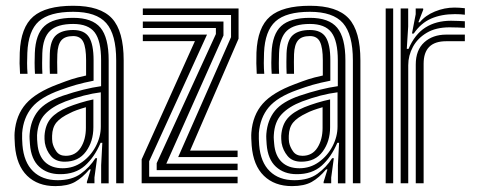

<svg xmlns="http://www.w3.org/2000/svg" viewBox="-20 -629 1636 659"><path d="M378.8 0V-421.8Q378.8 -511 344.6 -549.8Q310.5 -588.5 231.2 -588.5Q149.8 -588.5 113.2 -555.8Q76.8 -523 73.8 -447.5Q73 -431 73 -412.5Q73 -394 74.5 -375.8H48.8Q47.5 -395 47.2 -411.5Q47 -428 47.8 -448.5Q51.2 -535.2 94.2 -572.2Q137.2 -609.2 231.2 -609.2Q324.2 -609.2 364.4 -565.8Q404.5 -522.2 404.5 -421.8V0ZM327.2 0.2V-62L331.2 -138.8H325.2Q304.5 -89.8 271.4 -60.2Q238.2 -30.8 185.8 -31.2Q142.2 -31.2 114.5 -56.8Q86.8 -82.2 82.8 -133.8Q82.2 -141.2 81.6 -151.6Q81 -162 81.8 -169.8Q85.5 -217 111.1 -248.6Q136.8 -280.2 196 -300.5Q269.5 -325.2 327 -333.2V-421.8Q327 -488.8 305 -517.8Q283 -546.8 231.2 -546.8Q177 -546.8 152.1 -523.4Q127.2 -500 125.2 -446.2Q124.8 -430.5 124.6 -412.6Q124.5 -394.8 125.5 -375.8H100Q98.8 -395.8 98.8 -413.6Q98.8 -431.5 99.5 -446.8Q102 -511.5 132.6 -539.6Q163.2 -567.8 231.2 -567.8Q296.5 -567.8 324.8 -533.9Q353 -500 353 -421.8V0.2ZM169.8 9.8Q109.5 9.8 73.1 -25.8Q36.8 -61.2 31.2 -129.5Q30.5 -140 30 -153.2Q29.5 -166.5 30.2 -174.5Q35 -234 69.1 -272.9Q103.2 -311.8 179 -340Q207 -350.8 225.6 -356.9Q244.2 -363 275.5 -369.8V-422Q275.5 -465.5 265.8 -485.4Q256 -505.2 231.2 -505.2Q202.8 -505.2 190.4 -490.4Q178 -475.5 176.8 -443Q176.5 -435 176.2 -415.9Q176 -396.8 176.8 -375.8H151.2Q150.2 -400 150.5 -416.8Q150.8 -433.5 151 -445.8Q152.8 -491 172.8 -508.5Q192.8 -526 231.2 -526Q269.8 -526 285.5 -501.4Q301.2 -476.8 301.2 -422V-352Q266.8 -345.2 240.8 -337.8Q214.8 -330.2 187.5 -320.2Q119 -295.8 89.6 -260.4Q60.2 -225 56 -172.5Q55.5 -163.8 55.9 -152.5Q56.2 -141.2 57 -131.5Q61.8 -72.2 93.4 -41.4Q125 -10.5 178 -10.5Q226.5 -10.5 257 -32.5Q287.5 -54.5 307.5 -86H313.2L304.2 -19.8V0H278.5L278 -4L291.5 -47.5H286.8Q263 -19 237.4 -4.6Q211.8 9.8 169.8 9.8ZM195.2 -51.5Q232.2 -51.5 261.9 -72.8Q291.5 -94 308.8 -126.9Q326 -159.8 326 -194.8V-312.2Q269.8 -305.2 204.5 -280.8Q159.2 -263.5 134.5 -237.2Q109.8 -211 107.2 -165.2Q106.8 -157.5 107.4 -149.8Q108 -142 108.5 -136Q111.8 -95 134.2 -73.2Q156.8 -51.5 195.2 -51.5ZM201.8 -74Q171 -74 154.8 -93.4Q138.5 -112.8 134 -138.2Q132.2 -152.5 132.8 -163Q135.2 -200.5 154.6 -222.9Q174 -245.2 212.2 -261Q231.5 -268.8 254.9 -276Q278.2 -283.2 300.5 -287.8V-192.5Q300.5 -143.5 275 -108.8Q249.5 -74 201.8 -74ZM205.5 -94.2Q239.2 -94.2 257 -122.1Q274.8 -150 274.8 -190.2V-261Q238 -250.5 220.8 -241.2Q187.8 -225.8 173.6 -208.5Q159.5 -191.2 158.8 -163Q158.8 -157.2 158.8 -151.8Q158.8 -146.2 159.8 -140.5Q162.8 -124.5 173.4 -109.4Q184 -94.2 205.5 -94.2Z M591.5 -89.8 773 -501.5V-577.5H470.2V-600H798.8V-496.2L632.5 -112.2H795.5V-89.8ZM517.8 -45V-69L721 -512.2V-532.8H470.2V-555H747V-507.2L550.8 -67.2H795.5V-45ZM466.2 0V-82L649 -487.8H470.2V-510.2H690.5L492 -75.5V-22.5H795.5V0Z M1191.2 0V-421.8Q1191.2 -511 1157.1 -549.8Q1123 -588.5 1043.8 -588.5Q962.2 -588.5 925.8 -555.8Q889.2 -523 886.2 -447.5Q885.5 -431 885.5 -412.5Q885.5 -394 887 -375.8H861.2Q860 -395 859.8 -411.5Q859.5 -428 860.2 -448.5Q863.8 -535.2 906.8 -572.2Q949.8 -609.2 1043.8 -609.2Q1136.8 -609.2 1176.9 -565.8Q1217 -522.2 1217 -421.8V0ZM1139.8 0.2V-62L1143.8 -138.8H1137.8Q1117 -89.8 1083.9 -60.2Q1050.8 -30.8 998.2 -31.2Q954.8 -31.2 927 -56.8Q899.2 -82.2 895.2 -133.8Q894.8 -141.2 894.1 -151.6Q893.5 -162 894.2 -169.8Q898 -217 923.6 -248.6Q949.2 -280.2 1008.5 -300.5Q1082 -325.2 1139.5 -333.2V-421.8Q1139.5 -488.8 1117.5 -517.8Q1095.5 -546.8 1043.8 -546.8Q989.5 -546.8 964.6 -523.4Q939.8 -500 937.8 -446.2Q937.2 -430.5 937.1 -412.6Q937 -394.8 938 -375.8H912.5Q911.2 -395.8 911.2 -413.6Q911.2 -431.5 912 -446.8Q914.5 -511.5 945.1 -539.6Q975.8 -567.8 1043.8 -567.8Q1109 -567.8 1137.2 -533.9Q1165.5 -500 1165.5 -421.8V0.2ZM982.2 9.8Q922 9.8 885.6 -25.8Q849.2 -61.2 843.8 -129.5Q843 -140 842.5 -153.2Q842 -166.5 842.8 -174.5Q847.5 -234 881.6 -272.9Q915.8 -311.8 991.5 -340Q1019.5 -350.8 1038.1 -356.9Q1056.8 -363 1088 -369.8V-422Q1088 -465.5 1078.2 -485.4Q1068.5 -505.2 1043.8 -505.2Q1015.2 -505.2 1002.9 -490.4Q990.5 -475.5 989.2 -443Q989 -435 988.8 -415.9Q988.5 -396.8 989.2 -375.8H963.8Q962.8 -400 963 -416.8Q963.2 -433.5 963.5 -445.8Q965.2 -491 985.2 -508.5Q1005.2 -526 1043.8 -526Q1082.2 -526 1098 -501.4Q1113.8 -476.8 1113.8 -422V-352Q1079.2 -345.2 1053.2 -337.8Q1027.2 -330.2 1000 -320.2Q931.5 -295.8 902.1 -260.4Q872.8 -225 868.5 -172.5Q868 -163.8 868.4 -152.5Q868.8 -141.2 869.5 -131.5Q874.2 -72.2 905.9 -41.4Q937.5 -10.5 990.5 -10.5Q1039 -10.5 1069.5 -32.5Q1100 -54.5 1120 -86H1125.8L1116.8 -19.8V0H1091L1090.5 -4L1104 -47.5H1099.2Q1075.5 -19 1049.9 -4.6Q1024.2 9.8 982.2 9.8ZM1007.8 -51.5Q1044.8 -51.5 1074.4 -72.8Q1104 -94 1121.2 -126.9Q1138.5 -159.8 1138.5 -194.8V-312.2Q1082.2 -305.2 1017 -280.8Q971.8 -263.5 947 -237.2Q922.2 -211 919.8 -165.2Q919.2 -157.5 919.9 -149.8Q920.5 -142 921 -136Q924.2 -95 946.8 -73.2Q969.2 -51.5 1007.8 -51.5ZM1014.2 -74Q983.5 -74 967.2 -93.4Q951 -112.8 946.5 -138.2Q944.8 -152.5 945.2 -163Q947.8 -200.5 967.1 -222.9Q986.5 -245.2 1024.8 -261Q1044 -268.8 1067.4 -276Q1090.8 -283.2 1113 -287.8V-192.5Q1113 -143.5 1087.5 -108.8Q1062 -74 1014.2 -74ZM1018 -94.2Q1051.8 -94.2 1069.5 -122.1Q1087.2 -150 1087.2 -190.2V-261Q1050.5 -250.5 1033.2 -241.2Q1000.2 -225.8 986.1 -208.5Q972 -191.2 971.2 -163Q971.2 -157.2 971.2 -151.8Q971.2 -146.2 972.2 -140.5Q975.2 -124.5 985.9 -109.4Q996.5 -94.2 1018 -94.2Z M1394 -514 1406.8 -580.2V-600H1432.2L1432.8 -596L1416 -552.5H1420.8Q1439.8 -576 1472.6 -589.5Q1505.5 -603 1539.8 -603Q1555.8 -603 1575.5 -600.8V-578.5Q1561.2 -580.5 1541.5 -580.5Q1495 -580.5 1459.9 -565.2Q1424.8 -550 1400.2 -514ZM1355.2 0V-600H1381V-538L1376.2 -461.2H1382.2Q1403.8 -511.5 1440.2 -534.6Q1476.8 -557.8 1527.8 -557.8Q1541 -557.8 1555.1 -557.1Q1569.2 -556.5 1575.5 -556V-533.5Q1568 -534 1552.6 -534.6Q1537.2 -535.2 1523 -535.2Q1476.2 -535.2 1444.8 -516.5Q1413.2 -497.8 1397.2 -468Q1381.2 -438.2 1381.2 -405.2V0ZM1303.8 0V-600H1329.5V0ZM1407 0V-407.5Q1407 -457.2 1436.2 -483.8Q1465.5 -510.2 1511.2 -510.2H1575.5V-487.5Q1560.8 -487.8 1543.4 -487.6Q1526 -487.5 1511.2 -487.5Q1434 -487.5 1434 -410.2V0Z"/></svg>

Font: Big Shoulders Inline Display ExtraBold
Style: Regular
Weight: 800
Designer: Patric King
Foundry: XO Type Co
Version: Version 1.000